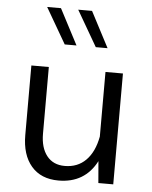

<svg xmlns="http://www.w3.org/2000/svg" viewBox="-55 -821 690 872"><g transform="rotate(5 290.5 -385.5)"><path d="M76.2 -188.5V-505.4H155.8V-201.2Q155.8 -137.7 184.8 -100.8Q213.9 -64 266.6 -64Q325.2 -64 363 -102.1Q400.9 -140.1 414.1 -210.9V-505.4H493.7V0H425.8L417.5 -99.1Q363.8 4.4 244.1 4.4Q164.1 4.4 120.1 -46.9Q76.2 -98.1 76.2 -188.5ZM272.5 -613.8H218.8L124.5 -776.4H187.5ZM414.1 -613.8H360.4L266.1 -776.4H329.1Z"/></g></svg>

Font: Estedad-FD Regular
Style: FD-Regular
Weight: 400
Designer: Amin Abedi
Version: Version 7.3